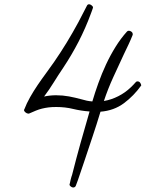

<svg xmlns="http://www.w3.org/2000/svg" viewBox="-20 -792 666 878"><path d="M626 -401.4Q591.8 -353.5 546.4 -319.8Q501 -286.1 439.5 -281.2Q421.9 -222.7 402.8 -166Q383.8 -109.4 364.3 -50.8Q354.5 -23.4 345.7 3.9Q336.9 31.2 326.2 58.6Q322.3 65.4 314.5 65.4Q309.6 65.4 303.7 61Q297.9 56.6 297.9 51.8L299.8 44.9Q300.8 39.1 302.7 31.2Q304.7 23.4 306.6 16.6Q308.6 9.8 309.6 7.8Q328.1 -65.4 348.1 -137.2Q368.2 -209 389.6 -282.2Q349.6 -285.2 314 -293.9Q278.3 -302.7 237.3 -302.7Q216.8 -302.7 201.7 -300.8Q186.5 -298.8 172.4 -295.4Q158.2 -292 144 -286.1Q129.9 -280.3 112.3 -272.5H109.4Q103.5 -272.5 96.7 -277.8Q89.8 -283.2 89.8 -289.1Q89.8 -291 90.8 -291Q101.6 -319.3 117.7 -347.7Q133.8 -376 152.3 -403.3Q170.9 -430.7 190.4 -457Q210 -483.4 227.5 -508.8Q257.8 -552.7 285.2 -597.7Q312.5 -642.6 337.9 -689.5Q348.6 -709 357.9 -728Q367.2 -747.1 377.9 -766.6Q380.9 -772.5 387.7 -772.5Q392.6 -772.5 398.9 -767.6Q405.3 -762.7 405.3 -757.8L404.3 -753.9Q402.3 -749 400.9 -744.1Q399.4 -739.3 397.5 -734.9Q395.5 -730.5 395.5 -729.5Q371.1 -663.1 339.4 -601.6Q307.6 -540 268.6 -481.4Q246.1 -448.2 225.6 -415Q205.1 -381.8 181.6 -350.6Q209 -356.4 236.3 -356.4Q266.6 -356.4 295.4 -351.1Q324.2 -345.7 352.5 -337.9Q365.2 -334 377.4 -331.5Q389.6 -329.1 402.3 -328.1Q414.1 -368.2 429.7 -411.6Q445.3 -455.1 464.8 -497.1Q484.4 -539.1 508.3 -577.6Q532.2 -616.2 560.5 -647.5Q563.5 -651.4 569.3 -651.4Q575.2 -651.4 581.1 -647Q586.9 -642.6 586.9 -635.7V-632.8Q578.1 -610.4 567.9 -588.9Q557.6 -567.4 546.9 -544.9Q522.5 -492.2 498 -439Q473.6 -385.7 455.1 -330.1Q489.3 -335.9 521 -352.1Q552.7 -368.2 578.1 -392.6Q584 -397.5 589.4 -403.8Q594.7 -410.2 600.6 -416Q603.5 -419.9 608.4 -419.9Q616.2 -419.9 620.6 -414.1Q625 -408.2 626 -401.4Z"/></svg>

Font: Calligraffiti
Style: Regular
Weight: 400
Designer: Dathan Boardman
Foundry: Open Window
Version: Version 1.000